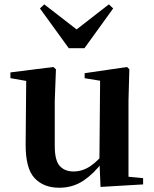

<svg xmlns="http://www.w3.org/2000/svg" viewBox="-20 -857 718 893"><path d="M255.7 16.2Q182.1 16.2 140.2 -29.3Q98.3 -74.7 99.3 -187.9L102 -497.7L132 -475.4L28.4 -493.5V-520.2L228 -545.4L240.2 -534.8L234.7 -388.7V-177.8Q234.7 -111 257.7 -85.3Q280.7 -59.5 321.8 -59.5Q364.7 -59.5 402.5 -85.8Q440.3 -112.1 469.6 -153.8L503.2 -103H456Q418.4 -51 368.8 -17.4Q319.2 16.2 255.7 16.2ZM447.6 12.4 442.4 -109.4V-111.9L445.6 -481.6L373.7 -493.2V-516.6L570.9 -545.4L581.6 -534.8L577.6 -388.7V-35L645.6 -28.5V0.7ZM185.9 -836.7 373 -691.7H299.7L486.3 -836.7L506.4 -817.8L372.7 -632.7H299.9L165.8 -817.8Z"/></svg>

Font: Noto Serif KR
Style: Regular
Weight: 200
Designer: Ryoko NISHIZUKA 西塚涼子 (kana & ideographs); Frank Grießhammer (Latin, Greek & Cyrillic); Wenlong ZHANG 张文龙 (bopomofo); San
Foundry: Adobe
Version: Version 2.001;hotconv 1.1.0;makeotfexe 2.6.0